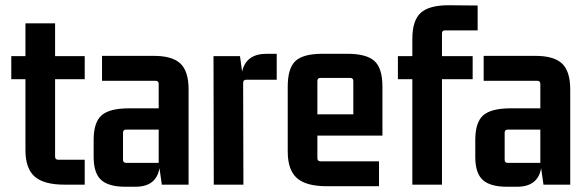

<svg xmlns="http://www.w3.org/2000/svg" viewBox="-20 -704 2238 732"><path d="M303 -490V-402H190V-107Q190 -95 202 -95H303V0H226Q147 0 112 -31Q77 -62 77 -132V-402H23V-490H77V-615H190V-490Z M496 8H458Q394 8 365.5 -18Q337 -44 337 -106V-170Q337 -238 367.5 -264.5Q398 -291 472 -291H585V-384Q585 -396 573 -396H369V-491H561Q635 -492 667 -462.5Q699 -433 699 -363V0H597L588 -63Q576 8 496 8ZM585 -83V-210H461Q449 -210 449 -198V-95Q449 -83 461 -83Z M997 -499H1035V-400H919Q907 -400 907 -388L908 0H795L794 -490H895L903 -431Q918 -499 997 -499Z M1425 6H1226Q1147 6 1112 -25Q1077 -56 1077 -126V-374Q1077 -444 1106.5 -471.5Q1136 -499 1210 -499H1303Q1377 -499 1407.5 -471.5Q1438 -444 1438 -374V-187H1190V-101Q1190 -89 1202 -89H1425ZM1202 -407Q1190 -407 1190 -395V-268H1327V-395Q1327 -407 1315 -407Z M1801 -588H1676Q1665 -588 1665 -577V-490H1782V-402H1665V0H1552V-402H1497V-490H1552V-555Q1552 -626 1584 -655Q1616 -684 1690 -684L1801 -683Z M1951 8H1913Q1849 8 1820.5 -18Q1792 -44 1792 -106V-170Q1792 -238 1822.5 -264.5Q1853 -291 1927 -291H2040V-384Q2040 -396 2028 -396H1824V-491H2016Q2090 -492 2122 -462.5Q2154 -433 2154 -363V0H2052L2043 -63Q2031 8 1951 8ZM2040 -83V-210H1916Q1904 -210 1904 -198V-95Q1904 -83 1916 -83Z"/></svg>

Font: Gemunu Libre
Style: Bold
Weight: 700
Designer: Puspanada Ekanayake, Sola Matas, Pathum Egodawatta, Kosala Senevirathne
Foundry: mooniak
Version: Version 1.100